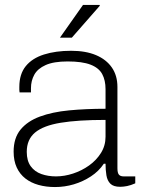

<svg xmlns="http://www.w3.org/2000/svg" viewBox="-20 -743 571 775"><path d="M202 12Q166 12 135.5 3.5Q105 -5 82.5 -22.5Q60 -40 47.5 -67Q35 -94 35 -131Q35 -186 63 -220Q91 -254 141 -272.5Q191 -291 259 -297.5Q327 -304 406 -304V-383Q406 -419 392.5 -444Q379 -469 345.5 -482Q312 -495 253 -495Q197 -495 164.5 -480.5Q132 -466 118.5 -441.5Q105 -417 105 -387V-370H59Q58 -375 58 -380Q58 -385 58 -392Q58 -444 84 -476Q110 -508 157.5 -523Q205 -538 267 -538Q326 -538 367.5 -520.5Q409 -503 431.5 -470.5Q454 -438 454 -392V-64Q454 -45 460 -38Q466 -31 479 -31H526V-3Q508 5 493 8Q478 11 465 11Q438 11 425.5 -1.5Q413 -14 409.5 -35.5Q406 -57 406 -82H399Q379 -52 347 -31Q315 -10 278 1Q241 12 202 12ZM206 -31Q240 -31 275 -42.5Q310 -54 339.5 -75Q369 -96 387.5 -125.5Q406 -155 406 -191V-259Q295 -259 225 -247.5Q155 -236 121.5 -208Q88 -180 88 -130Q88 -94 104 -72Q120 -50 147 -40.5Q174 -31 206 -31ZM222 -591 315 -723H382L383 -720L270 -591Z"/></svg>

Font: Archivo Thin
Style: Regular
Weight: 250
Designer: Hector Gatti
Foundry: Omnibus-Type
Version: Version 2.001